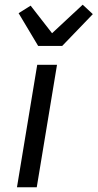

<svg xmlns="http://www.w3.org/2000/svg" viewBox="-20 -795 414 815"><path d="M52 0 138 -520H222L136 0ZM142 -600 59 -739 110 -771 201 -654 331 -775 374 -735 244 -600Z"/></svg>

Font: Iosevka Aile
Style: Italic
Weight: 400
Italic angle: -9°
Designer: Belleve Invis
Foundry: Belleve Invis
Version: Version 28.0.1; ttfautohint (v1.8.4)